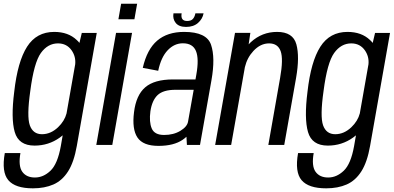

<svg xmlns="http://www.w3.org/2000/svg" viewBox="-50 -770 2092 1020"><path d="M125 230.5Q31 230.5 -5.8 187.2Q-42.5 144 -24.5 43H58.5Q46.5 111.5 68.2 142.2Q90 173 135.5 173Q180.5 173 218.2 137Q256 101 273 6.5L283 -51Q275.5 -45 267.5 -39Q208 3.5 133.5 3.5Q49 3.5 28.2 -68.8Q7.5 -141 25.5 -282Q43.5 -443 93.8 -521.8Q144 -600.5 238 -600.5Q312.5 -600.5 357.5 -557.5Q366 -550 372 -542L384.5 -595H464L358 5.5Q343 91 311.8 140.2Q280.5 189.5 233.8 210Q187 230.5 125 230.5ZM349.5 -428.5Q353.5 -469.5 330.5 -502.5Q304.5 -539.5 258 -539.5Q204 -539.5 167.2 -488.5Q130.5 -437.5 111 -287.5Q91.5 -151 108.5 -104Q125.5 -57 173 -57Q219.5 -57 258.5 -94Q293 -127 303.5 -167.5Z M461.5 0 566.5 -595.5H651.5L546.5 0ZM593.5 -750H678.5L664 -667.5H579Z M943 0 940.5 -43.5Q931.5 -35 920.5 -27.5Q873 5 792 5Q710 5 680.2 -39.5Q650.5 -84 662 -174Q673 -264.5 721.5 -306.2Q770 -348 869.5 -348H988.5L993 -373.5Q1008 -458 991 -499Q974 -540 921.5 -540Q876 -540 840.8 -503Q805.5 -466 790.5 -394L708.5 -409.5Q731 -508 785.2 -554.2Q839.5 -600.5 928 -600.5Q1048 -600.5 1071.2 -532Q1094.5 -463.5 1073.5 -344.5L1012.5 0ZM949 -124 979 -293H882.5Q817 -293 787.2 -264.8Q757.5 -236.5 749 -178.5Q741.5 -122.5 756 -87.8Q770.5 -53 822 -53Q872 -53 908.2 -75Q944.5 -97 949 -124ZM938.5 -627Q900.5 -627 883.5 -648.2Q866.5 -669.5 871.5 -699H915Q908 -658.5 944 -658.5Q965 -658.5 974.8 -669.5Q984.5 -680.5 988 -699H1031.5Q1026 -669.5 1002 -648.2Q978 -627 938.5 -627Z M1093 0 1198.5 -595.5H1280L1271 -534.5Q1276.5 -540.5 1282.5 -546Q1342 -600.5 1422 -600.5Q1506.5 -600.5 1524.5 -534.5Q1542.5 -468.5 1523 -356.5L1460 0H1375.5L1438 -355.5Q1456 -456.5 1441 -498Q1426 -539.5 1379.5 -539.5Q1333.5 -539.5 1296 -499Q1263 -463.5 1251 -413.5L1178 0Z M1683 230.5Q1589 230.5 1552.2 187.2Q1515.5 144 1533.5 43H1616.5Q1604.5 111.5 1626.2 142.2Q1648 173 1693.5 173Q1738.5 173 1776.2 137Q1814 101 1831 6.5L1841 -51Q1833.5 -45 1825.5 -39Q1766 3.5 1691.5 3.5Q1607 3.5 1586.2 -68.8Q1565.5 -141 1583.5 -282Q1601.5 -443 1651.8 -521.8Q1702 -600.5 1796 -600.5Q1870.5 -600.5 1915.5 -557.5Q1924 -550 1930 -542L1942.5 -595H2022L1916 5.5Q1901 91 1869.8 140.2Q1838.5 189.5 1791.8 210Q1745 230.5 1683 230.5ZM1907.5 -428.5Q1911.5 -469.5 1888.5 -502.5Q1862.5 -539.5 1816 -539.5Q1762 -539.5 1725.2 -488.5Q1688.5 -437.5 1669 -287.5Q1649.5 -151 1666.5 -104Q1683.5 -57 1731 -57Q1777.5 -57 1816.5 -94Q1851 -127 1861.5 -167.5Z"/></svg>

Font: Anybody
Style: Italic
Weight: 400
Italic angle: -10°
Designer: Tyler Finck
Foundry: Etcetera Type Company
Version: Version 1.010; ttfautohint (v1.8.3) -l 8 -r 50 -G 200 -x 14 